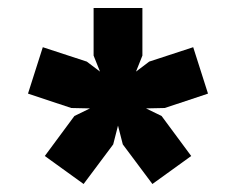

<svg xmlns="http://www.w3.org/2000/svg" viewBox="-20 -740 590 480"><path d="M263 -379 189 -280 92 -350 166 -450 205 -469 158 -470 50 -506 87 -622 197 -586 230 -561 214 -601V-720H336V-601L320 -561L353 -586L463 -622L500 -506L392 -470L345 -469L384 -450L458 -350L361 -280L287 -379L275 -426Z"/></svg>

Font: ReCut ExtraBold
Style: Regular
Weight: 800
Designer: Giant Group (for alternate capitals set)
Version: Version 2.002;FEAKit 1.0